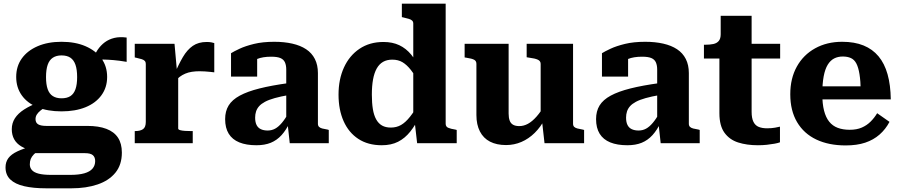

<svg xmlns="http://www.w3.org/2000/svg" viewBox="-20 -778 4893 1043"><path d="M668 -442Q627 -449 597 -451.5Q567 -454 543 -454.5Q519 -455 498 -451L477 -446Q492 -480 509.5 -506Q527 -532 549.5 -548.5Q572 -565 601 -572Q630 -579 668 -574ZM314 -173Q239 -173 183.5 -195.5Q128 -218 98 -260.5Q68 -303 68 -360Q68 -418 98.5 -460.5Q129 -503 184.5 -527Q240 -551 314 -551Q389 -551 444.5 -527Q500 -503 531 -460.5Q562 -418 562 -360Q562 -303 531 -260.5Q500 -218 444.5 -195.5Q389 -173 314 -173ZM314 -244Q344 -244 362.5 -256Q381 -268 390 -293.5Q399 -319 399 -359Q399 -400 390 -426Q381 -452 362.5 -464.5Q344 -477 314 -477Q286 -477 267 -464.5Q248 -452 239 -426Q230 -400 230 -359Q230 -319 239 -293.5Q248 -268 267 -256Q286 -244 314 -244ZM231 245Q161 245 111.5 233.5Q62 222 36 197Q10 172 10 131Q10 102 25.5 81Q41 60 75 44Q109 28 164 13L197 35Q176 48 164 60.5Q152 73 147 85.5Q142 98 142 115Q142 133 153.5 146Q165 159 190.5 165.5Q216 172 258 172H362Q408 172 438 163.5Q468 155 482.5 138Q497 121 497 97Q497 76 484.5 65Q472 54 441 54H152L160 41Q122 33 96 17.5Q70 2 57 -21.5Q44 -45 44 -76Q44 -109 61 -135.5Q78 -162 111.5 -183.5Q145 -205 191 -222L236 -202Q214 -189 200 -177.5Q186 -166 179.5 -155Q173 -144 173 -131Q173 -111 187.5 -102.5Q202 -94 232 -94H454Q516 -94 558 -78Q600 -62 621 -30Q642 2 642 51Q642 117 607 160Q572 203 510 224Q448 245 368 245Z M1144 -544V-385Q1136 -386 1122.5 -387.5Q1109 -389 1093.5 -390Q1078 -391 1064 -391Q1042 -391 1022.5 -388Q1003 -385 986.5 -378Q970 -371 956 -360.5Q942 -350 929 -333L926 -371Q950 -428 973.5 -468Q997 -508 1027.5 -529Q1058 -550 1103 -550Q1117 -550 1128 -548Q1139 -546 1144 -544ZM712 0V-66H715Q742 -66 757 -76.5Q772 -87 772 -116V-431Q772 -441 766.5 -447Q761 -453 750 -456.5Q739 -460 721 -464L712 -466V-540H928L942 -384L948 -387V-80Q948 -74 958.5 -71Q969 -68 985 -67Q1001 -66 1016 -66H1027V0Z M1550 -327V-262Q1504 -254 1472 -245Q1440 -236 1419.5 -225Q1399 -214 1387.5 -201Q1376 -188 1371 -172.5Q1366 -157 1366 -139Q1366 -114 1374 -98.5Q1382 -83 1397.5 -76Q1413 -69 1434 -69Q1456 -69 1474.5 -79Q1493 -89 1511.5 -111Q1530 -133 1549 -167L1555 -115Q1535 -72 1509.5 -44Q1484 -16 1451 -2.5Q1418 11 1373 11Q1318 11 1280 -4.5Q1242 -20 1222.5 -51.5Q1203 -83 1203 -131Q1203 -174 1222 -205Q1241 -236 1282.5 -258.5Q1324 -281 1389.5 -297.5Q1455 -314 1550 -327ZM1554 0 1542 -110 1535 -109V-400Q1535 -423 1528 -439Q1521 -455 1503.5 -462.5Q1486 -470 1453 -470Q1407 -470 1376.5 -457.5Q1346 -445 1334 -429Q1327 -435 1326.5 -443Q1326 -451 1332 -459Q1338 -467 1349 -472.5Q1360 -478 1377 -478V-362H1235V-489Q1251 -499 1282 -513.5Q1313 -528 1360 -539.5Q1407 -551 1470 -551Q1524 -551 1568 -541Q1612 -531 1643 -510.5Q1674 -490 1690.5 -457.5Q1707 -425 1707 -381V-106Q1707 -95 1713 -89Q1719 -83 1730.5 -80Q1742 -77 1760 -74L1766 -72V0Z M2401 -106Q2401 -90 2414.5 -84Q2428 -78 2454 -74L2461 -72V0H2246L2232 -122L2225 -113V-650Q2225 -660 2219 -666Q2213 -672 2201 -675.5Q2189 -679 2172 -683L2163 -685V-758H2401ZM2063 -550Q2112 -550 2149 -532.5Q2186 -515 2214 -481Q2242 -447 2262 -399L2261 -327Q2234 -370 2212 -398Q2190 -426 2166.5 -440Q2143 -454 2111 -454Q2082 -454 2061 -442Q2040 -430 2026.5 -406Q2013 -382 2006.5 -346.5Q2000 -311 2000 -264Q2000 -219 2005.5 -185.5Q2011 -152 2023.5 -129.5Q2036 -107 2055.5 -96Q2075 -85 2103 -85Q2134 -85 2158.5 -99Q2183 -113 2207.5 -144Q2232 -175 2261 -225L2262 -151Q2238 -100 2209 -63.5Q2180 -27 2142.5 -8Q2105 11 2054 11Q1979 11 1926.5 -23.5Q1874 -58 1846.5 -120Q1819 -182 1819 -264Q1819 -347 1848.5 -411.5Q1878 -476 1933 -513Q1988 -550 2063 -550Z M2743 -540V-161Q2743 -139 2748.5 -123.5Q2754 -108 2767 -100.5Q2780 -93 2801 -93Q2825 -93 2848 -105.5Q2871 -118 2894.5 -144.5Q2918 -171 2942 -212L2940 -132Q2917 -88 2884.5 -56Q2852 -24 2812.5 -7Q2773 10 2729 10Q2678 10 2642 -8.5Q2606 -27 2587 -64Q2568 -101 2568 -153V-431Q2568 -447 2555.5 -453.5Q2543 -460 2516 -464L2504 -466V-540ZM3093 -540V-106Q3093 -95 3099 -89Q3105 -83 3117 -80Q3129 -77 3146 -74L3153 -72V0H2938L2924 -124L2917 -130V-431Q2917 -447 2901 -454Q2885 -461 2859 -464L2841 -467V-540Z M3565 -327V-262Q3519 -254 3487 -245Q3455 -236 3434.5 -225Q3414 -214 3402.5 -201Q3391 -188 3386 -172.5Q3381 -157 3381 -139Q3381 -114 3389 -98.5Q3397 -83 3412.5 -76Q3428 -69 3449 -69Q3471 -69 3489.5 -79Q3508 -89 3526.5 -111Q3545 -133 3564 -167L3570 -115Q3550 -72 3524.5 -44Q3499 -16 3466 -2.5Q3433 11 3388 11Q3333 11 3295 -4.5Q3257 -20 3237.5 -51.5Q3218 -83 3218 -131Q3218 -174 3237 -205Q3256 -236 3297.5 -258.5Q3339 -281 3404.5 -297.5Q3470 -314 3565 -327ZM3569 0 3557 -110 3550 -109V-400Q3550 -423 3543 -439Q3536 -455 3518.5 -462.5Q3501 -470 3468 -470Q3422 -470 3391.5 -457.5Q3361 -445 3349 -429Q3342 -435 3341.5 -443Q3341 -451 3347 -459Q3353 -467 3364 -472.5Q3375 -478 3392 -478V-362H3250V-489Q3266 -499 3297 -513.5Q3328 -528 3375 -539.5Q3422 -551 3485 -551Q3539 -551 3583 -541Q3627 -531 3658 -510.5Q3689 -490 3705.5 -457.5Q3722 -425 3722 -381V-106Q3722 -95 3728 -89Q3734 -83 3745.5 -80Q3757 -77 3775 -74L3781 -72V0Z M3804 -460V-535H3812Q3837 -535 3855.5 -539Q3874 -543 3884.5 -555.5Q3895 -568 3895 -592L3999 -540H4218V-460ZM4063 -171Q4063 -136 4073 -116Q4083 -96 4102 -88.5Q4121 -81 4147 -81Q4171 -81 4190.5 -84.5Q4210 -88 4217 -90V-5Q4207 -1 4188 2.5Q4169 6 4146 8.5Q4123 11 4097 11Q4037 11 3990 -4Q3943 -19 3915.5 -57Q3888 -95 3888 -163V-522L3895 -530V-692H4063Z M4447 -267Q4447 -214 4456.5 -177Q4466 -140 4484.5 -117Q4503 -94 4531 -83.5Q4559 -73 4596 -73Q4634 -73 4661.5 -85Q4689 -97 4709.5 -117.5Q4730 -138 4745 -163L4812 -116Q4791 -76 4758 -47Q4725 -18 4680 -3Q4635 12 4574 12Q4482 12 4414.5 -20Q4347 -52 4310 -114.5Q4273 -177 4273 -266Q4273 -352 4308.5 -416Q4344 -480 4408 -515.5Q4472 -551 4555 -551Q4622 -551 4671 -531Q4720 -511 4752.5 -472Q4785 -433 4801.5 -374.5Q4818 -316 4819 -238H4405V-309H4677L4656 -281Q4655 -338 4649 -375Q4643 -412 4632 -433Q4621 -454 4602.5 -462.5Q4584 -471 4558 -471Q4532 -471 4511.5 -460.5Q4491 -450 4476.5 -426.5Q4462 -403 4454.5 -363.5Q4447 -324 4447 -267Z"/></svg>

Font: Roboto Serif 20pt
Style: Bold
Weight: 700
Version: Version 1.008